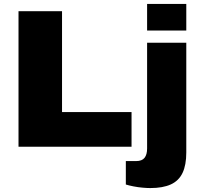

<svg xmlns="http://www.w3.org/2000/svg" viewBox="-20 -745 1023 975"><path d="M74 0V-688H295V-176H648V0ZM727 -590V-725H926V-590ZM743 210Q727 210 704 208Q681 206 658 201.5Q635 197 619 192V73H671Q701 73 714 56.5Q727 40 727 9V-528H926V29Q926 93 907 133Q888 173 847.5 191.5Q807 210 743 210Z"/></svg>

Font: Archivo SemiBold Black
Style: Regular
Weight: 900
Version: Version 2.001